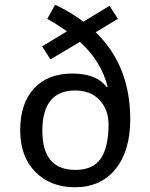

<svg xmlns="http://www.w3.org/2000/svg" viewBox="-20 -787 640 817"><path d="M434.1 -416 438 -418Q409.7 -528.3 319.8 -608.9L194.8 -534.2L159.2 -589.8L265.1 -653.8Q214.4 -688.5 181.2 -707L214.8 -767.1Q284.7 -732.9 335 -694.8L445.8 -762.2L481.9 -707L387.2 -649.9Q534.2 -507.8 534.2 -279.8Q534.2 -144.5 471.4 -67.4Q408.7 9.8 298.8 9.8Q194.8 9.8 130.4 -55.4Q65.9 -120.6 65.9 -232.9Q65.9 -347.2 124.8 -410.6Q183.6 -474.1 288.1 -474.1Q391.1 -474.1 434.1 -416ZM299.8 -401.9Q160.2 -401.9 160.2 -230Q160.2 -64 300.8 -64Q376 -64 408.9 -112.5Q441.9 -161.1 441.9 -256.8Q441.9 -319.8 404.1 -360.8Q366.2 -401.9 299.8 -401.9Z"/></svg>

Font: Noto Mono
Style: Regular
Weight: 400
Designer: Monotype Design Team
Foundry: Monotype Imaging Inc.
Version: Version 1.00